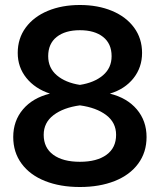

<svg xmlns="http://www.w3.org/2000/svg" viewBox="-20 -741 640 769"><path d="M567 -192Q567 -131 533.5 -85.5Q500 -40 439.5 -16Q379 8 300 8Q221 8 160.5 -16Q100 -40 66.5 -85.5Q33 -131 33 -192Q33 -257 72 -303Q111 -349 180 -366Q120 -386 85.5 -429Q51 -472 51 -529Q51 -587 83 -630.5Q115 -674 171.5 -697.5Q228 -721 300 -721Q372 -721 428.5 -697.5Q485 -674 517 -630.5Q549 -587 549 -529Q549 -471 514.5 -427.5Q480 -384 420 -366Q489 -349 528 -303Q567 -257 567 -192ZM173 -516Q173 -469 207.5 -439.5Q242 -410 300 -401Q358 -410 392.5 -439.5Q427 -469 427 -516Q427 -566 393 -593Q359 -620 300 -620Q241 -620 207 -593Q173 -566 173 -516ZM445 -201Q445 -250 405.5 -280Q366 -310 300 -319Q234 -310 194.5 -280Q155 -250 155 -201Q155 -149 193.5 -121Q232 -93 300 -93Q368 -93 406.5 -121Q445 -149 445 -201Z"/></svg>

Font: Muli
Style: Bold
Weight: 700
Designer: Vernon Adams
Foundry: Vernon Adams
Version: Version 2.001